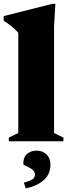

<svg xmlns="http://www.w3.org/2000/svg" viewBox="-32 -746 370 1014"><path d="M253.5 -43.5 303 -19.5V0H14.5V-19.5L64.5 -43.5V-572.5Q56.5 -582.5 46 -592.2Q35.5 -602 21.2 -613Q7 -624 -12.5 -636.5V-661L243 -725.5H260.5L253.5 -608ZM94 218.5Q130.5 208.5 141.5 199.5Q152.5 190.5 152.5 176Q152.5 162.5 143.2 153.5Q134 144.5 121.8 138.8Q109.5 133 100.2 128.2Q91 123.5 91 118Q91 84 111 66.8Q131 49.5 162 49.5Q192.5 49.5 213.5 69.5Q234.5 89.5 234.5 125.5Q234.5 152.5 221.8 176.8Q209 201 180.5 219.5Q152 238 104 249Z"/></svg>

Font: Newsreader 36pt ExtraBold
Style: Regular
Weight: 800
Designer: Hugues Gentile
Foundry: Production Type
Version: Version 1.003